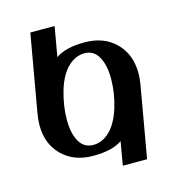

<svg xmlns="http://www.w3.org/2000/svg" viewBox="-104 -783 802 873"><g transform="rotate(-15 297.0 -346.0)"><path d="M263.2 -125.5Q306.6 -125.5 342.3 -161.1Q377.9 -196.8 397.9 -263.4Q418 -330.1 418 -396.5Q418 -460 396 -499.3Q374 -538.6 330.6 -538.6Q287.1 -538.6 251.2 -503.4Q215.3 -468.3 195.3 -399.9Q175.3 -331.5 175.3 -265.6Q175.3 -202.6 197.3 -164.1Q219.2 -125.5 263.2 -125.5ZM481.4 0.5H367.2L386.2 -110.4Q340.8 -77.6 249.5 -77.6Q159.7 -77.6 104.2 -132.1Q48.8 -186.5 48.8 -274.9Q48.8 -301.8 54.2 -331.5L117.7 -693.4H231.9L207.5 -553.2Q252.9 -586.4 344.2 -586.4Q434.6 -586.4 489.7 -531.5Q544.9 -476.6 544.9 -387.2Q544.9 -363.8 540.5 -337.4Z"/></g></svg>

Font: Kelvinch
Style: Bold Italic
Weight: 700
Italic angle: -10°
Designer: Paul James Miller
Foundry: High-Logic / Made with FontCreator
Version: Version 3.30 September 23, 2016